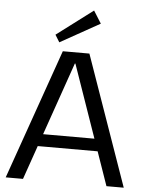

<svg xmlns="http://www.w3.org/2000/svg" viewBox="-61 -980 775 1029"><g transform="rotate(5 326.5 -466.0)"><path d="M255 -700H398L644 0H551L328 -640H325L102 0H9ZM147 -248H505V-182H147ZM445 -865 232 -746 208 -785 403 -932Z"/></g></svg>

Font: Pathway Extreme 72pt Medium
Style: Regular
Weight: 500
Designer: Eduardo Rodriguez Tunni
Foundry: Eduardo Rodriguez Tunni
Version: Version 1.001;gftools[0.9.26]